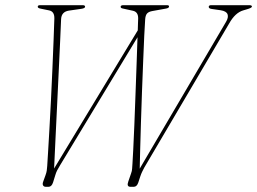

<svg xmlns="http://www.w3.org/2000/svg" viewBox="-20 -720 991 740"><path d="M784.5 -693.5Q784.5 -700 793.5 -700H941.5Q951 -700 951 -694.5Q950.5 -689.5 931 -684L917.5 -680Q886.5 -671 863.5 -630L536 -74Q531.5 -65.5 527.8 -57.8Q524 -50 520.5 -39.5L513 -16.5Q507.5 0 495.5 0H483Q467 0 474.5 -20.5L485 -51Q489 -61.5 489.2 -70Q489.5 -78.5 490.5 -88.5Q491.5 -103 493.5 -143Q495.5 -183 497.8 -238.2Q500 -293.5 502.2 -354.8Q504.5 -416 506.5 -474Q508.5 -532 510 -576.5L211.5 -83Q204.5 -71.5 200.2 -63.2Q196 -55 193 -44.5L184.5 -17Q179 0 167 0H157Q149 0 146 -5.5Q143 -11 146.5 -20L155.5 -45Q159 -54.5 160.2 -62.5Q161.5 -70.5 162 -80.5Q163 -94.5 165.2 -132.2Q167.5 -170 170.5 -222.8Q173.5 -275.5 176.5 -335.2Q179.5 -395 182 -454.5Q184.5 -514 186.5 -564.5Q188.5 -615 189.5 -649Q190 -676 169 -680L137.5 -686.5Q125.5 -688.5 125.5 -694Q125.5 -700 134 -700H299Q308 -700 308 -694Q307.5 -688 293.5 -686L245 -679Q217 -674.5 215.5 -646.5Q214 -615.5 211.8 -561.8Q209.5 -508 206.2 -442.2Q203 -376.5 199.8 -307.8Q196.5 -239 193.5 -177.2Q190.5 -115.5 188.5 -70.5L511 -603Q511.5 -617.5 511.8 -629Q512 -640.5 512.5 -648.5Q513 -674 492.5 -678.5L454 -687Q445 -688.5 445 -693.5Q445 -700 455 -700H624Q631.5 -700 631.5 -695Q631.5 -689 620 -687L567.5 -677.5Q553 -675 546.8 -668Q540.5 -661 539.5 -645Q538 -625.5 536 -582.8Q534 -540 531.8 -483.5Q529.5 -427 527.2 -365.5Q525 -304 523.2 -245.8Q521.5 -187.5 520.2 -141Q519 -94.5 518.5 -70L851 -635.5Q861.5 -653 857 -665Q852.5 -677 830.5 -680.5L796 -685.5Q784.5 -687 784.5 -693.5Z"/></svg>

Font: Fraunces 144pt Soft Thin
Style: Italic
Weight: 100
Italic angle: -16°
Version: Version 1.000;[0bf87f6ff]